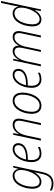

<svg xmlns="http://www.w3.org/2000/svg" viewBox="1292 -2092 1040 3665"><g transform="rotate(-90 1812.5 -260.0)"><path d="M139 240C268 240 330 165 358 35L478 -529H447L422 -428H420C409 -485 371 -539 292 -539C125 -539 42 -326 42 -163C42 -55 86 10 173 10C253 10 314 -50 354 -117H356C348 -85 338 -43 332 -16L322 32C297 143 246 206 140 206C92 206 41 189 9 171V210C40 225 87 240 139 240ZM181 -24C114 -24 81 -73 81 -163C81 -311 154 -504 293 -504C358 -504 400 -460 400 -379C400 -237 300 -24 181 -24Z M711 10C763 10 808 -4 838 -20V-56C805 -40 766 -24 719 -24C636 -24 589 -77 589 -178C589 -204 591 -230 594 -250H616C797 -250 912 -316 912 -431C912 -499 867 -539 798 -539C659 -539 550 -373 550 -176C550 -48 620 10 711 10ZM627 -284H600C628 -418 713 -505 794 -505C847 -505 874 -474 874 -429C874 -340 780 -284 627 -284Z M960 0H999L1057 -273C1086 -411 1164 -504 1255 -504C1309 -504 1341 -477 1341 -420C1341 -397 1336 -370 1330 -341L1257 0H1296L1367 -336C1374 -365 1380 -401 1380 -425C1380 -500 1336 -539 1263 -539C1179 -539 1116 -477 1086 -418H1084L1104 -529H1072Z M1629 10C1790 10 1877 -182 1877 -356C1877 -468 1822 -539 1722 -539C1564 -539 1472 -346 1472 -174C1472 -59 1527 10 1629 10ZM1632 -25C1552 -25 1511 -80 1511 -173C1511 -331 1592 -504 1720 -504C1800 -504 1838 -445 1838 -358C1838 -197 1762 -25 1632 -25Z M2129 10C2181 10 2226 -4 2256 -20V-56C2223 -40 2184 -24 2137 -24C2054 -24 2007 -77 2007 -178C2007 -204 2009 -230 2012 -250H2034C2215 -250 2330 -316 2330 -431C2330 -499 2285 -539 2216 -539C2077 -539 1968 -373 1968 -176C1968 -48 2038 10 2129 10ZM2045 -284H2018C2046 -418 2131 -505 2212 -505C2265 -505 2292 -474 2292 -429C2292 -340 2198 -284 2045 -284Z M2378 0H2416L2475 -275C2501 -400 2569 -504 2657 -504C2709 -504 2737 -474 2737 -420C2737 -405 2735 -380 2730 -356L2654 0H2691L2757 -307C2780 -413 2847 -504 2930 -504C2982 -504 3013 -477 3013 -419C3013 -402 3011 -382 3005 -357L2929 0H2967L3042 -355C3047 -378 3051 -404 3051 -425C3051 -500 3008 -539 2940 -539C2860 -539 2804 -479 2774 -423H2772C2772 -494 2740 -539 2667 -539C2588 -539 2533 -478 2504 -420H2501L2522 -529H2491Z M3272 10C3353 10 3413 -52 3452 -117H3454L3434 0H3465L3625 -760H3588L3544 -555C3536 -515 3527 -471 3521 -431H3518C3508 -485 3469 -539 3390 -539C3224 -539 3141 -326 3141 -163C3141 -55 3185 10 3272 10ZM3279 -24C3215 -24 3180 -72 3180 -163C3180 -311 3253 -504 3391 -504C3457 -504 3499 -460 3499 -379C3499 -237 3401 -24 3279 -24Z"/></g></svg>

Font: Noto Sans SemiCondensed ExtraLight
Style: Italic
Weight: 200
Width: 4
Italic angle: -12°
Designer: Monotype Design Team
Foundry: Monotype Imaging Inc.
Version: Version 2.013